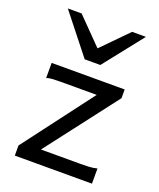

<svg xmlns="http://www.w3.org/2000/svg" viewBox="-144 -870 796 959"><g transform="rotate(20 254.0 -390.5)"><path d="M454.1 -498V-451.7L163.6 -73.2H373.5Q395 -73.2 417.2 -74.2Q439.5 -75.2 461.4 -80.6V0H51.3V-53.7L332 -424.8H141.6Q119.6 -424.8 99.6 -423.8Q79.6 -422.9 65.9 -417.5V-498ZM122.1 -781.2 256.3 -644.5 390.6 -781.2H463.9L297.9 -571.3H214.8L48.8 -781.2Z"/></g></svg>

Font: Andika Compact
Style: Regular
Weight: 400
Designer: Victor Gaultney, Annie Olsen, Julie Remington, Don Collingsworth, Eric Hays, Becca Hirsbrunner
Foundry: SIL International
Version: Version 5.000 ; LnSpcTght